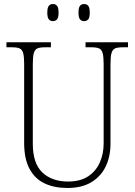

<svg xmlns="http://www.w3.org/2000/svg" viewBox="-20 -924 670 954"><path d="M315 10Q250 10 202 -12.5Q154 -35 127 -84.5Q100 -134 100 -214V-607Q100 -643 95 -660.5Q90 -678 77 -683.5Q64 -689 40 -689H12V-714H233V-689H203Q179 -689 166 -683.5Q153 -678 148 -660Q143 -642 143 -605V-210Q143 -112 190.5 -67Q238 -22 318 -22Q380 -22 419 -48.5Q458 -75 476.5 -118Q495 -161 495 -211V-606Q495 -642 490 -660Q485 -678 472 -683.5Q459 -689 435 -689H405V-714H616V-689H589Q565 -689 552 -683.5Q539 -678 534 -660Q529 -642 529 -605V-210Q529 -147 505.5 -97.5Q482 -48 434.5 -19Q387 10 315 10ZM398 -819Q385 -819 377.5 -828Q370 -837 370 -861Q370 -886 377.5 -895Q385 -904 398 -904Q411 -904 418.5 -895Q426 -886 426 -861Q426 -837 418.5 -828Q411 -819 398 -819ZM243 -819Q230 -819 222.5 -828Q215 -837 215 -861Q215 -886 222.5 -895Q230 -904 243 -904Q256 -904 263.5 -895Q271 -886 271 -861Q271 -837 263.5 -828Q256 -819 243 -819Z"/></svg>

Font: Noto Serif Tamil SemiCondensed ExtraLight
Style: Regular
Weight: 200
Width: 4
Designer: Indian Type Foundry, Tom Grace, and the Monotype Design Team
Foundry: Monotype Imaging Inc.
Version: Version 2.004; ttfautohint (v1.8.4.7-5d5b)